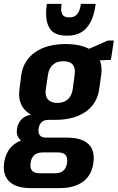

<svg xmlns="http://www.w3.org/2000/svg" viewBox="-46 -776 604 985"><path d="M237 -161Q140 -161 91.5 -202.5Q43 -244 54 -320L63 -390Q74 -466 134 -508Q194 -550 291 -550Q388 -550 436 -508Q484 -466 473 -390L463 -320Q453 -244 393 -202.5Q333 -161 237 -161ZM113 189Q37 189 2 155.5Q-33 122 -25 60Q-16 -4 28.5 -37Q73 -70 149 -70H297Q373 -70 407.5 -37Q442 -4 433 60Q425 122 380.5 155.5Q336 189 260 189ZM237 113Q290 113 298 60Q302 33 290.5 19.5Q279 6 252 6H173Q118 6 111 60Q103 113 158 113ZM112 -41Q74 -41 55 -62Q36 -83 41 -115Q46 -149 70 -169Q94 -189 134 -189H241L237 -161H202Q180 -161 167 -148.5Q154 -136 152 -115Q149 -95 158 -82.5Q167 -70 189 -70H224L220 -41ZM249 -248Q281 -248 301.5 -266Q322 -284 327 -318L337 -392Q342 -426 327.5 -444Q313 -462 279 -462Q246 -462 225.5 -444Q205 -426 200 -392L189 -318Q184 -284 200 -266Q216 -248 249 -248ZM371 -508 507 -568H538L523 -469L364 -462ZM293 -593Q256 -593 231 -608.5Q206 -624 196 -660Q186 -696 194 -756H270Q266 -729 269.5 -714Q273 -699 282.5 -693Q292 -687 305 -687H313Q336 -687 350 -703.5Q364 -720 369 -756H445Q437 -696 417 -660Q397 -624 367.5 -608.5Q338 -593 301 -593Z"/></svg>

Font: Pathway Extreme Condensed
Style: Bold Italic
Weight: 700
Width: 3
Italic angle: -8°
Version: Version 1.001;gftools[0.9.26]